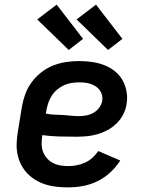

<svg xmlns="http://www.w3.org/2000/svg" viewBox="-20 -802 640 830"><path d="M275 8Q250 8 225.5 5.5Q201 3 178.5 -4Q156 -11 135.5 -23Q115 -35 99 -51.5Q83 -68 72 -89Q61 -110 56 -133.5Q51 -157 52 -182Q53 -207 57 -232L75 -342Q80 -370 90 -397Q100 -424 118 -448Q136 -472 160 -490.5Q184 -509 211.5 -519.5Q239 -530 267 -534Q295 -538 323 -538Q351 -538 378.5 -534Q406 -530 430.5 -520.5Q455 -511 475.5 -495Q496 -479 509 -456.5Q522 -434 527 -406.5Q532 -379 527 -352Q524 -329 512.5 -307Q501 -285 483.5 -268Q466 -251 444.5 -239.5Q423 -228 400 -221.5Q377 -215 354 -213Q331 -211 308 -211Q272 -211 235 -212Q198 -213 163 -218V-217Q160 -199 160 -181Q160 -163 165.5 -147.5Q171 -132 182 -119Q193 -106 208 -98Q223 -90 240.5 -87Q258 -84 275 -84Q293 -84 311.5 -87.5Q330 -91 347.5 -99Q365 -107 379.5 -120Q394 -133 405 -149L500 -108Q482 -80 456.5 -56.5Q431 -33 401 -18.5Q371 -4 339 2Q307 8 275 8ZM321 -300Q337 -300 353 -303Q369 -306 383.5 -314Q398 -322 408.5 -336Q419 -350 422 -366Q424 -379 421 -391Q418 -403 411 -412.5Q404 -422 394 -428.5Q384 -435 372.5 -439Q361 -443 348.5 -444.5Q336 -446 323 -446Q307 -446 290 -443.5Q273 -441 257.5 -434Q242 -427 228 -415.5Q214 -404 204.5 -389.5Q195 -375 189.5 -359Q184 -343 181 -327L178 -311Q196 -307 214 -306.5Q232 -306 250 -305Q268 -304 285.5 -302Q303 -300 321 -300ZM447 -586 311 -718 395 -782 509 -634ZM277 -586 141 -718 225 -782 339 -634Z"/></svg>

Font: Iosevka Curly SmBdEx
Style: Italic
Weight: 600
Width: 7
Italic angle: -9°
Monospace: yes
Designer: Belleve Invis
Foundry: Belleve Invis
Version: Version 11.1.0; ttfautohint (v1.8.3)